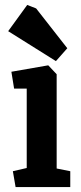

<svg xmlns="http://www.w3.org/2000/svg" viewBox="-20 -756 328 776"><path d="M43 0 32 -64 88 -77V-398H37L26 -466L175 -492L209 -456V-75L264 -64V0ZM206 -509 13 -630 90 -736 126 -722 252 -561Z"/></svg>

Font: Kreon
Style: Bold
Weight: 700
Designer: Julia Petretta
Foundry: Julia Petretta and Eli Heuer
Version: Version 2.002